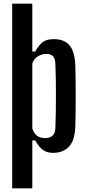

<svg xmlns="http://www.w3.org/2000/svg" viewBox="-20 -820 476 1040"><path d="M46 200V-800H155V-541H171Q189 -574 210 -591Q231 -608 272 -608Q327 -608 356 -575Q385 -542 388 -465Q389 -436 389.5 -393.5Q390 -351 390 -303.5Q390 -256 389.5 -212Q389 -168 388 -135Q385 -58 353 -25Q321 8 267 8Q235 8 213 -7.5Q191 -23 171 -59H155V200ZM225 -72Q250 -72 264.5 -85Q279 -98 280 -127Q283 -211 283 -303.5Q283 -396 280 -473Q279 -502 267.5 -515Q256 -528 231 -528Q207 -528 185.5 -515Q164 -502 155 -476V-124Q165 -96 181.5 -84Q198 -72 225 -72Z"/></svg>

Font: Big Shoulders Display
Style: Bold
Weight: 700
Designer: Patric King
Foundry: XO Type Co
Version: Version 1.000; ttfautohint (v1.8.2)